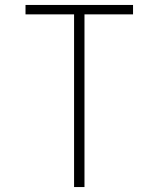

<svg xmlns="http://www.w3.org/2000/svg" viewBox="-20 -755 640 775"><path d="M279 0V-697H83V-735H517V-697H321V0Z"/></svg>

Font: Iosevka Curly XLtEx
Style: Regular
Weight: 200
Width: 7
Monospace: yes
Designer: Belleve Invis
Foundry: Belleve Invis
Version: Version 11.1.0; ttfautohint (v1.8.3)